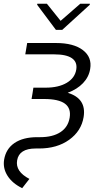

<svg xmlns="http://www.w3.org/2000/svg" viewBox="-71 -772 544 1011"><path d="M72.1 -545.5H224.1Q316.4 -545.5 365.4 -508.2Q414.4 -470.9 403.8 -408.7Q397 -366.5 366.1 -334.2Q335.2 -301.8 285.5 -283.4Q385.3 -253.6 369.3 -155.5Q357.2 -82 293.3 -36Q229.4 9.9 134.2 9.9H117.2Q29.5 9.9 19.2 72.4Q8.9 131 83.8 170.1L45.8 218.8Q-6 193.5 -31.2 153.9Q-56.5 114.3 -49.4 69.2Q-40.1 12.1 5.1 -18.8Q50.4 -49.7 125 -49.7H140.3Q206.7 -49.7 247.2 -76.2Q287.6 -102.6 295.8 -152.3Q304 -201.7 270.8 -226.2Q237.6 -250.7 160.9 -250.7H95.2L100.5 -282.3L104.8 -310.4H169.4Q237.2 -310.4 280.4 -335.9Q323.5 -361.5 330.6 -405.9Q337 -445.3 307.5 -465.6Q278.1 -485.8 214.1 -485.8H62.1ZM175.8 -752.5 248.2 -662.3 351.9 -752.5H402.3L401.6 -746.8L256.7 -614.7H223.4L124.6 -746.8L125.4 -752.5Z"/></svg>

Font: Karasuma Gothic
Style: Light Italic
Weight: 300
Italic angle: 9.39998°
Designer: Rasmus Andersson / Ryoko Nishizuka
Foundry: rsms
Version: Version 1.00